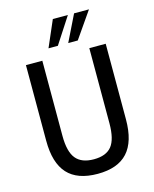

<svg xmlns="http://www.w3.org/2000/svg" viewBox="-134 -1011 890 1109"><g transform="rotate(-15 310.5 -456.5)"><path d="M311 9Q190 9 131 -55.5Q72 -120 72 -253V-705H170V-256Q170 -161 204 -119.5Q238 -78 311 -78Q385 -78 418 -119.5Q451 -161 451 -256V-705H549V-253Q549 -120 490 -55.5Q431 9 311 9ZM223 -765 291 -922H381L279 -765ZM341 -765 418 -922H507L398 -765Z"/></g></svg>

Font: Nunito Sans 10pt Condensed SemiBold
Style: Regular
Weight: 600
Width: 3
Designer: Vernon Adams
Foundry: Vernon Adams
Version: Version 3.101;gftools[0.9.27]